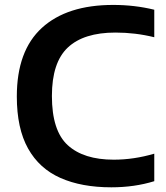

<svg xmlns="http://www.w3.org/2000/svg" viewBox="-20 -770 689 799"><path d="M443.5 9.5Q319.5 9.5 231.5 -29.5Q143.5 -68.5 96.8 -152Q50 -235.5 50 -368.5Q50 -559 154.5 -654.2Q259 -749.5 451 -749.5Q540.5 -749.5 622 -729.5V-615Q543.5 -634.5 460.5 -634.5Q328.5 -634.5 262.2 -572.2Q196 -510 196 -370.5Q196 -226 262 -165.8Q328 -105.5 453.5 -105.5Q537 -105.5 622 -130.5V-16Q539.5 9.5 443.5 9.5Z"/></svg>

Font: Encode Sans SemiExpanded SemiExpanded SemiBold
Style: Regular
Weight: 600
Width: 6
Designer: Multiple Designers
Foundry: Impallari Type
Version: Version 3.000; ttfautohint (v1.8.3) -l 8 -r 50 -G 200 -x 14 